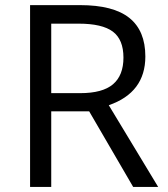

<svg xmlns="http://www.w3.org/2000/svg" viewBox="-20 -734 658 754"><path d="M181.2 -296.9V0H98.1V-713.9H293.9Q425.3 -713.9 488 -663.6Q550.8 -613.3 550.8 -512.2Q550.8 -370.6 407.2 -320.8L601.1 0H502.9L330.1 -296.9ZM181.2 -368.2H294.9Q382.8 -368.2 423.8 -403.1Q464.8 -438 464.8 -507.8Q464.8 -578.6 423.1 -609.9Q381.3 -641.1 289.1 -641.1H181.2Z"/></svg>

Font: f01722094
Style: Regular
Weight: 400
Foundry: Ascender Corporation
Version: Version 1.10